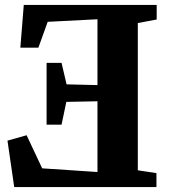

<svg xmlns="http://www.w3.org/2000/svg" viewBox="-20 -763 694 783"><path d="M542 -68.5 618 -57V0H38L10.5 -189.5L88.5 -211.5L152 -76.5L377.5 -61.5V-350L250.5 -347.5L231 -254.5H170V-506.5H231L251.5 -419L377.5 -416V-684.5L174.5 -674L136.5 -568.5H63L77 -743H619V-683.5L542 -669Z"/></svg>

Font: Merriweather 36pt ExtraBold
Style: Regular
Weight: 800
Designer: Eben Sorkin
Foundry: Eben Sorkin
Version: Version 2.100